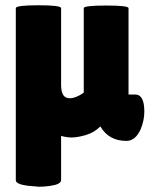

<svg xmlns="http://www.w3.org/2000/svg" viewBox="-20 -525 612 729"><path d="M40 -494Q40 -505 126 -505Q212 -505 212 -494V-202Q212 -152 244 -152Q268 -152 298 -173V-494Q298 -504 383 -504Q468 -504 468 -494V-166H494Q528 -166 528 -101Q528 -68 514 -34Q494 10 460 10Q393 10 361 -45Q337 -21 305 -12Q273 -3 253 -3Q233 -3 212 -9V159Q212 175 169 181Q148 184 128 184L83 180Q40 174 40 159Z"/></svg>

Font: Lilita One Rus
Style: Regular
Weight: 400
Designer: Juan Montoreano
Foundry: Juan Montoreano
Version: Version 1.002